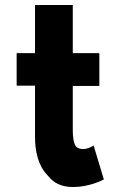

<svg xmlns="http://www.w3.org/2000/svg" viewBox="-20 -731 487 773"><path d="M47 -516V-388L48 -386H121V-179C121 -124 133 -67 168 -29L175 -21C196 5 227 22 274 22C336 22 388 -3 397 -8L398 -9L357 -145C348 -140 333 -131 315 -131C305 -131 296 -133 288 -139V-140L286 -141C276 -155 273 -179 273 -209V-385H379L380 -386V-515L379 -517H273V-710L272 -711H122L121 -710V-517H48Z"/></svg>

Font: Hussar Woodtype
Style: SeBd
Weight: 900
Foundry: Cannot Into Space Fonts
Version: Version 1.07